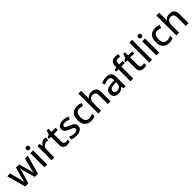

<svg xmlns="http://www.w3.org/2000/svg" viewBox="645 -2967 5179 5179"><g transform="rotate(-45 3234.5 -377.5)"><path d="M447 -270Q439 -296 430.5 -330Q422 -364 415 -394.5Q408 -425 404 -441H400Q397 -425 390 -394Q383 -363 374.5 -329Q366 -295 358 -269L278 -1H160L11 -540H119L189 -267Q200 -225 209.5 -177.5Q219 -130 223 -101H227Q230 -118 235.5 -146Q241 -174 247.5 -202.5Q254 -231 260 -249L346 -540H462L546 -249Q552 -229 559 -201.5Q566 -174 571.5 -147.5Q577 -121 579 -102H583Q585 -118 590 -146Q595 -174 602.5 -206Q610 -238 617 -267L689 -540H796L645 -1H524Z M944 -744Q968 -744 986 -730Q1004 -716 1004 -683Q1004 -651 986 -636.5Q968 -622 944 -622Q918 -622 900.5 -636.5Q883 -651 883 -683Q883 -716 900.5 -730Q918 -744 944 -744ZM996 -539V0H890V-539Z M1428 -549Q1442 -549 1458.5 -547.5Q1475 -546 1487 -544L1476 -445Q1450 -452 1422 -452Q1382 -452 1346.5 -432Q1311 -412 1289.5 -374.5Q1268 -337 1268 -284V0H1162V-539H1246L1260 -443H1264Q1290 -486 1331 -517.5Q1372 -549 1428 -549Z M1781 -76Q1802 -76 1824 -79.5Q1846 -83 1862 -89V-9Q1844 -1 1815.5 4.5Q1787 10 1758 10Q1714 10 1677 -5Q1640 -20 1618.5 -57Q1597 -94 1597 -160V-458H1522V-506L1601 -546L1638 -660H1703V-539H1857V-458H1703V-162Q1703 -118 1724.5 -97Q1746 -76 1781 -76Z M2328 -152Q2328 -73 2270 -31.5Q2212 10 2109 10Q2052 10 2011.5 1.5Q1971 -7 1937 -23V-116Q1972 -99 2019.5 -85.5Q2067 -72 2112 -72Q2172 -72 2198.5 -91Q2225 -110 2225 -142Q2225 -160 2215 -174.5Q2205 -189 2177.5 -204.5Q2150 -220 2097 -240Q2045 -261 2009.5 -281.5Q1974 -302 1955 -330.5Q1936 -359 1936 -404Q1936 -474 1992.5 -511.5Q2049 -549 2142 -549Q2191 -549 2234.5 -539Q2278 -529 2319 -511L2284 -430Q2249 -445 2212 -455.5Q2175 -466 2137 -466Q2089 -466 2064 -451Q2039 -436 2039 -409Q2039 -390 2051 -376Q2063 -362 2091.5 -348Q2120 -334 2170 -314Q2220 -295 2255.5 -275Q2291 -255 2309.5 -226Q2328 -197 2328 -152Z M2671 10Q2559 10 2491 -56.5Q2423 -123 2423 -266Q2423 -366 2456 -428Q2489 -490 2547 -519.5Q2605 -549 2679 -549Q2724 -549 2763.5 -539.5Q2803 -530 2829 -518L2797 -432Q2769 -443 2737.5 -451Q2706 -459 2678 -459Q2532 -459 2532 -267Q2532 -175 2568 -127Q2604 -79 2674 -79Q2719 -79 2753.5 -89Q2788 -99 2817 -115V-23Q2788 -6 2754 2Q2720 10 2671 10Z M3050 -557Q3050 -531 3048 -506.5Q3046 -482 3044 -466H3051Q3077 -508 3120.5 -528Q3164 -548 3215 -548Q3310 -548 3360.5 -501Q3411 -454 3411 -351V0H3306V-336Q3306 -462 3195 -462Q3112 -462 3081 -412.5Q3050 -363 3050 -271V0H2944V-760H3050Z M3783 -549Q3884 -549 3934.5 -504.5Q3985 -460 3985 -365V0H3910L3889 -75H3885Q3850 -31 3811.5 -10.5Q3773 10 3705 10Q3632 10 3584 -29.5Q3536 -69 3536 -153Q3536 -235 3598 -278Q3660 -321 3789 -325L3881 -328V-358Q3881 -417 3854 -441.5Q3827 -466 3778 -466Q3737 -466 3699 -454Q3661 -442 3626 -425L3592 -502Q3630 -522 3679.5 -535.5Q3729 -549 3783 -549ZM3808 -257Q3716 -253 3680.5 -226.5Q3645 -200 3645 -152Q3645 -110 3670 -91Q3695 -72 3735 -72Q3797 -72 3838.5 -107Q3880 -142 3880 -212V-259Z M4411 -458H4278V0H4172V-458H4081V-508L4172 -541V-575Q4172 -678 4219.5 -721.5Q4267 -765 4352 -765Q4387 -765 4416 -759Q4445 -753 4465 -746L4438 -665Q4421 -670 4400.5 -674.5Q4380 -679 4357 -679Q4278 -679 4278 -574V-539H4411Z M4699 -76Q4720 -76 4742 -79.5Q4764 -83 4780 -89V-9Q4762 -1 4733.5 4.5Q4705 10 4676 10Q4632 10 4595 -5Q4558 -20 4536.5 -57Q4515 -94 4515 -160V-458H4440V-506L4519 -546L4556 -660H4621V-539H4775V-458H4621V-162Q4621 -118 4642.5 -97Q4664 -76 4699 -76Z M4994 0H4888V-760H4994Z M5214 -744Q5238 -744 5256 -730Q5274 -716 5274 -683Q5274 -651 5256 -636.5Q5238 -622 5214 -622Q5188 -622 5170.5 -636.5Q5153 -651 5153 -683Q5153 -716 5170.5 -730Q5188 -744 5214 -744ZM5266 -539V0H5160V-539Z M5649 10Q5537 10 5469 -56.5Q5401 -123 5401 -266Q5401 -366 5434 -428Q5467 -490 5525 -519.5Q5583 -549 5657 -549Q5702 -549 5741.5 -539.5Q5781 -530 5807 -518L5775 -432Q5747 -443 5715.5 -451Q5684 -459 5656 -459Q5510 -459 5510 -267Q5510 -175 5546 -127Q5582 -79 5652 -79Q5697 -79 5731.5 -89Q5766 -99 5795 -115V-23Q5766 -6 5732 2Q5698 10 5649 10Z M6028 -557Q6028 -531 6026 -506.5Q6024 -482 6022 -466H6029Q6055 -508 6098.5 -528Q6142 -548 6193 -548Q6288 -548 6338.5 -501Q6389 -454 6389 -351V0H6284V-336Q6284 -462 6173 -462Q6090 -462 6059 -412.5Q6028 -363 6028 -271V0H5922V-760H6028Z"/></g></svg>

Font: Noto Sans Medium
Style: Regular
Weight: 500
Designer: Monotype Design Team
Foundry: Monotype Imaging Inc.
Version: Version 2.007